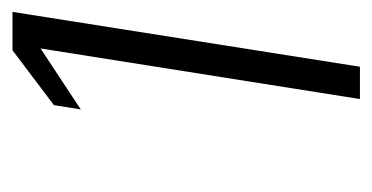

<svg xmlns="http://www.w3.org/2000/svg" viewBox="-168 -462 610 315"><g transform="rotate(-90 137.5 -305.0)"><path d="M115 -478 215 -544 132 -20H185L275 -590H212L122 -522Z"/></g></svg>

Font: Charger Sport
Style: ExLitObl
Weight: 200
Designer: Jasper
Foundry: Cannot Into Space Fonts
Version: Version 1.1